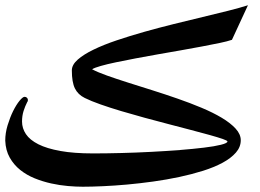

<svg xmlns="http://www.w3.org/2000/svg" viewBox="-20 -706 990 732"><path d="M864.3 -554.2Q847.2 -548.3 816.9 -542Q786.6 -535.6 748.8 -528.6Q710.9 -521.5 668 -513.9Q625 -506.3 581.5 -498.8Q538.1 -491.2 497.1 -483.4Q456.1 -475.6 422.1 -468.5Q388.2 -461.4 364.3 -454.6Q340.3 -447.8 331.1 -441.9Q352.1 -430.7 387.7 -418Q423.3 -405.3 467.3 -391.4Q511.2 -377.4 560.1 -362.1Q608.9 -346.7 656.7 -330.1Q704.6 -313.5 748.3 -295.2Q792 -276.9 825.2 -257.1Q858.4 -237.3 878.2 -215.8Q897.9 -194.3 897.9 -171.4Q897.9 -145.5 879.4 -124.3Q860.8 -103 828.9 -85.7Q796.9 -68.4 754.2 -54.9Q711.4 -41.5 663.3 -31.2Q615.2 -21 564.2 -13.9Q513.2 -6.8 464.6 -2.4Q416 2 372.3 3.9Q328.6 5.9 295.4 5.9Q270 5.9 238.8 3.2Q207.5 0.5 175.3 -6.6Q143.1 -13.7 112.3 -26.1Q81.5 -38.6 57.1 -58.1Q32.7 -77.6 17.1 -105.2Q1.5 -132.8 0 -169.9Q0 -198.7 9 -228.5Q18.1 -258.3 30 -282.5Q42 -306.6 54.4 -321.8Q66.9 -336.9 73.7 -336.9Q79.1 -336.9 82.8 -333.3Q86.4 -329.6 86.4 -324.7Q86.4 -319.8 84 -316.9V-317.4Q75.7 -301.3 69.8 -282.7Q64 -264.2 64 -242.7Q64 -216.8 78.9 -194.6Q93.8 -172.4 126.2 -156Q158.7 -139.6 210.2 -130.4Q261.7 -121.1 335 -121.1Q384.8 -121.1 441.9 -122.6Q499 -124 555.7 -127Q612.3 -129.9 664.8 -134Q717.3 -138.2 757.6 -143.1Q797.9 -147.9 822.3 -154.1Q846.7 -160.2 847.2 -166.5Q847.2 -169.9 828.9 -176.3Q810.5 -182.6 779.8 -191.2Q749 -199.7 708.3 -210.4Q667.5 -221.2 622.3 -232.9Q577.1 -244.6 530.5 -257.3Q483.9 -270 441.4 -282.7Q398.9 -295.4 362.8 -308.1Q326.7 -320.8 303.2 -332.5Q277.3 -345.2 265.6 -368.9Q253.9 -392.6 253.9 -437.5Q253.9 -459 276.4 -478.8Q298.8 -498.5 336.7 -516.8Q374.5 -535.2 424.3 -552Q474.1 -568.8 529.5 -584.5Q585 -600.1 642.3 -614.3Q699.7 -628.4 752.4 -641.1Q805.2 -653.8 850.1 -665Q895 -676.3 925.3 -686Z"/></svg>

Font: XB Niloofar
Style: Bold
Weight: 700
Designer: Behnam
Foundry: Irmug
Version: Version 7.201 2008